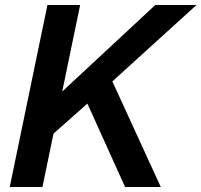

<svg xmlns="http://www.w3.org/2000/svg" viewBox="-20 -749 807 769"><path d="M481 0 330 -334 182 -203 218 -372 602 -729H767L430 -423L624 0ZM19 0 170 -729H301L150 0Z"/></svg>

Font: Mona Sans ExtraLight SemiBold
Style: Italic
Weight: 600
Italic angle: -11.6951°
Version: Version 2.000